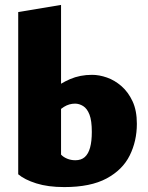

<svg xmlns="http://www.w3.org/2000/svg" viewBox="-20 -745 603 780"><path d="M241 15Q175 15 127.5 0Q80 -15 54 -37L228 -117Q237 -107 252.5 -100.5Q268 -94 286 -94Q310 -94 324.5 -107Q339 -120 346 -145.5Q353 -171 353 -209Q353 -255 343.5 -279.5Q334 -304 318 -314Q302 -324 285 -324Q261 -324 240 -311Q219 -298 199 -272L143 -330Q164 -355 194 -380.5Q224 -406 264.5 -423.5Q305 -441 354 -441Q383 -441 414.5 -430Q446 -419 473.5 -395Q501 -371 518.5 -333.5Q536 -296 536 -242Q536 -172 507 -113.5Q478 -55 413 -20Q348 15 241 15ZM54 -37V-696L228 -725V-117Z"/></svg>

Font: Ysabeau Infant Black
Style: Regular
Weight: 900
Designer: Christian Thalmann (Catharsis Fonts)
Version: Version 2.001;gftools[0.9.30]; featfreeze: ss01,ss02,lnum